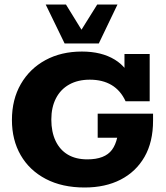

<svg xmlns="http://www.w3.org/2000/svg" viewBox="-20 -823 739 853"><path d="M356 10Q256 10 183.5 -28Q111 -66 72 -133.5Q33 -201 33 -290Q33 -381 72.5 -449.5Q112 -518 182 -556Q252 -594 344 -594Q431 -594 490 -558Q549 -522 574 -448L533 -474V-583H645V-373H538Q516 -421 476 -445Q436 -469 379 -469Q326 -469 287.5 -447.5Q249 -426 228.5 -386Q208 -346 208 -292Q208 -237 227 -197Q246 -157 281.5 -136Q317 -115 368 -115Q446 -115 477.5 -157.5Q509 -200 508 -291L568 -211H414V-318H660V-287Q660 -192 622 -126Q584 -60 516 -25Q448 10 356 10ZM267 -630 183 -803H273L342 -691L412 -803H502L419 -630Z"/></svg>

Font: Rokkitt SemiBold ExtraBold
Style: Regular
Weight: 800
Version: Version 3.103